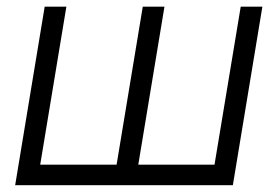

<svg xmlns="http://www.w3.org/2000/svg" viewBox="-20 -542 812 562"><path d="M110.8 -522.5H174.3L97.7 -60.1H321.3L397.9 -522.5H461.4L384.8 -60.1H607.9L684.6 -522.5H748L661.6 0H24.4Z"/></svg>

Font: Inter 28pt Light
Style: Italic
Weight: 300
Italic angle: -9.3988°
Designer: Rasmus Andersson
Foundry: rsms
Version: Version 4.001;git-66647c0bb